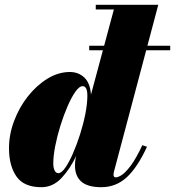

<svg xmlns="http://www.w3.org/2000/svg" viewBox="-20 -770 729 800"><path d="M592.5 -158.5Q552.5 -72 507.8 -31Q463 10 402 10Q345.5 10 319 -13.2Q292.5 -36.5 292.5 -79.5Q292.5 -96 295 -110L297.5 -120.5Q272.5 -67 236.5 -28.5Q200.5 10 152.5 10Q79.5 10 48.5 -34.8Q17.5 -79.5 17.5 -152.5Q17.5 -210 38.8 -266.2Q60 -322.5 96.2 -368.5Q132.5 -414.5 177.8 -442.2Q223 -470 271 -470Q307 -470 331.5 -446.8Q356 -423.5 359 -375.5L454.5 -730.5H379V-750H639.5L455 -55.5Q453 -48 453 -41Q453 -31 463 -31Q472 -31 487.5 -41Q503 -51 524.8 -79.8Q546.5 -108.5 573 -165ZM344 -371.5Q344 -411 324 -411Q310.5 -411 294.2 -388Q278 -365 261.8 -327.8Q245.5 -290.5 232 -247.2Q218.5 -204 210.2 -162Q202 -120 202 -88.5Q202 -72 207.2 -60.2Q212.5 -48.5 223.5 -48.5Q236 -48.5 252 -71.2Q268 -94 284 -130.8Q300 -167.5 313.8 -210.8Q327.5 -254 335.8 -296.2Q344 -338.5 344 -371.5ZM351.7 -579.5H689.2V-560.5H351.7Z"/></svg>

Font: Bodoni* 11pt Fatface
Style: Italic
Weight: 900
Italic angle: -13°
Version: Version 2.3